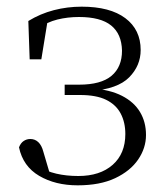

<svg xmlns="http://www.w3.org/2000/svg" viewBox="-20 -542 494 576"><path d="M213 14Q146 14 97.5 -14.5Q49 -43 37 -100Q42 -113 51 -119Q60 -125 71 -125Q85 -125 95 -115.5Q105 -106 110 -87L133 -9L88 -45Q119 -28 149 -21Q179 -14 215 -14Q280 -14 318 -47.5Q356 -81 356 -140Q356 -175 342 -201.5Q328 -228 298.5 -242.5Q269 -257 220 -257H174V-288H217Q283 -288 314.5 -314.5Q346 -341 346 -390Q345 -440 313.5 -465.5Q282 -491 217 -491Q183 -491 152.5 -483.5Q122 -476 92 -456L124 -487L104 -364H69L65 -479Q101 -501 141.5 -511.5Q182 -522 225 -522Q310 -522 356 -487.5Q402 -453 402 -392Q402 -345 367.5 -310Q333 -275 253 -269L255 -277Q310 -273 346 -254.5Q382 -236 400 -206Q418 -176 418 -137Q418 -98 394.5 -63.5Q371 -29 325.5 -7.5Q280 14 213 14Z"/></svg>

Font: Noto Serif JP
Style: Regular
Weight: 200
Designer: Ryoko NISHIZUKA 西塚涼子 (kana & ideographs); Frank Grießhammer (Latin, Greek & Cyrillic); Wenlong ZHANG 张文龙 (bopomofo); San
Foundry: Adobe
Version: Version 2.001;hotconv 1.1.0;makeotfexe 2.6.0